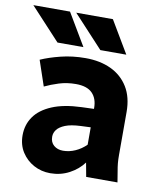

<svg xmlns="http://www.w3.org/2000/svg" viewBox="-104 -803 744 882"><g transform="rotate(10 268.5 -361.5)"><path d="M35 -138Q35 -187 61.5 -225Q88 -263 142.5 -286Q197 -309 280 -312L337 -314V-318Q337 -362 312.5 -387Q288 -412 236 -412Q194 -412 157.5 -400.5Q121 -389 92 -375L52 -493Q90 -510 144 -523.5Q198 -537 259 -537Q327 -537 378 -513Q429 -489 458 -442Q487 -395 487 -326V-125Q487 -104 488.5 -87.5Q490 -71 494 -49L502 0H356L344 -65Q319 -31 278.5 -9.5Q238 12 190 12Q148 12 113 -7Q78 -26 56.5 -59.5Q35 -93 35 -138ZM170 -155Q170 -129 187 -114.5Q204 -100 230 -100Q259 -100 287 -112.5Q315 -125 337 -147V-228L290 -226Q245 -224 219 -213.5Q193 -203 181.5 -188Q170 -173 170 -155ZM-20 -735H151L240 -585H119ZM180 -735H351L440 -585H319Z"/></g></svg>

Font: Radio Canada
Style: Regular
Weight: 400
Designer: Charles Daoud, Etienne Aubert Bonn, Alexandre Saumier Demers, Jacques Le Bailly
Foundry: Radio-Canada
Version: Version 2.104;gftools[0.9.28.dev5+ged2979d]